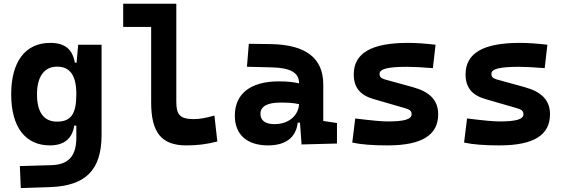

<svg xmlns="http://www.w3.org/2000/svg" viewBox="-20 -752 2970 1006"><path d="M88.9 233.4 240.2 228.5C429.7 222.2 512.2 138.7 512.2 -45.9V-517.6H389.6L381.3 -423.8H372.1C359.9 -493.2 321.3 -527.3 242.7 -527.3C113.3 -527.3 38.6 -429.2 38.6 -258.3C38.6 -85.4 113.3 9.8 241.7 9.8C314 9.8 358.9 -24.9 369.1 -93.8H379.9V-30.3C379.9 63 340.8 110.8 250 113.3L84 118.2ZM379.9 -258.3C379.9 -157.7 354 -114.7 278.8 -114.7C210 -114.7 173.8 -163.1 173.8 -258.3C173.8 -350.1 211.9 -402.8 278.8 -402.8C346.2 -402.8 379.9 -358.4 379.9 -258.3Z M956.1 9.8C1014.6 9.8 1063 3.9 1118.7 -10.7L1103.5 -146.5C1058.6 -133.8 1025.9 -127.9 995.1 -127.9C918 -127.9 903.8 -155.8 903.8 -220.7V-732.4H625.5V-610.8H772V-215.8C772 -58.1 825.7 9.8 956.1 9.8Z M1560.1 4.9 1745.6 0V-107.4L1673.8 -118.2V-309.6C1673.8 -446.3 1584 -518.6 1396.5 -521L1283.7 -522.5L1273.9 -402.3L1406.2 -398.9C1499.5 -396.5 1546.9 -372.1 1546.9 -316.9V-315.4C1515.6 -322.3 1483.9 -325.7 1440.9 -325.7C1293.9 -325.7 1210.4 -261.7 1210.4 -146C1210.4 -46.4 1274.4 9.8 1384.8 9.8C1474.6 9.8 1530.8 -29.8 1540 -109.4H1551.8ZM1546.9 -206.5C1544.9 -154.8 1501.5 -101.6 1417.5 -101.6C1370.1 -101.6 1344.7 -120.6 1344.7 -155.8C1344.7 -194.3 1380.4 -214.4 1447.3 -214.4C1481.4 -214.4 1509.3 -214.4 1546.9 -206.5Z M2010.7 9.8C2189.5 9.8 2275.9 -43.5 2275.9 -153.3C2275.9 -226.6 2231.9 -271 2143.1 -295.4L1998 -335.4C1977.5 -341.3 1968.8 -348.6 1968.8 -365.2C1968.8 -391.1 2012.2 -401.9 2114.3 -401.9C2145 -401.9 2188.5 -399.9 2248 -395L2262.2 -517.6C2209 -523.9 2161.1 -527.3 2117.2 -527.3C1926.3 -527.3 1833.5 -473.6 1833.5 -362.3C1833.5 -292.5 1868.2 -252.9 1937.5 -232.9L2106 -184.1C2127.4 -177.7 2136.7 -169.4 2136.7 -153.8C2136.7 -127 2099.1 -115.7 2010.7 -115.7C1979 -115.7 1923.3 -121.1 1841.3 -131.3L1825.7 -4.9C1871.6 4.9 1931.6 9.8 2010.7 9.8Z M2596.7 9.8C2775.4 9.8 2861.8 -43.5 2861.8 -153.3C2861.8 -226.6 2817.9 -271 2729 -295.4L2584 -335.4C2563.5 -341.3 2554.7 -348.6 2554.7 -365.2C2554.7 -391.1 2598.1 -401.9 2700.2 -401.9C2731 -401.9 2774.4 -399.9 2834 -395L2848.1 -517.6C2794.9 -523.9 2747.1 -527.3 2703.1 -527.3C2512.2 -527.3 2419.4 -473.6 2419.4 -362.3C2419.4 -292.5 2454.1 -252.9 2523.4 -232.9L2691.9 -184.1C2713.4 -177.7 2722.7 -169.4 2722.7 -153.8C2722.7 -127 2685.1 -115.7 2596.7 -115.7C2564.9 -115.7 2509.3 -121.1 2427.2 -131.3L2411.6 -4.9C2457.5 4.9 2517.6 9.8 2596.7 9.8Z"/></svg>

Font: Cascadia Code
Style: Bold
Weight: 700
Monospace: yes
Designer: Aaron Bell
Foundry: Saja Typeworks
Version: Version 2404.023